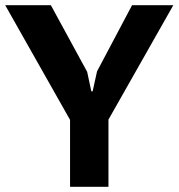

<svg xmlns="http://www.w3.org/2000/svg" viewBox="-22 -720 688 740"><path d="M248 -258 -2 -700H174L314 -443L330 -368H335L352 -445L487 -700H646L396 -259V0H248Z"/></svg>

Font: PT Sans Caption
Style: Bold
Weight: 700
Designer: A.Korolkova, O.Umpeleva, V.Yefimov
Foundry: ParaType Ltd
Version: Version 2.003W OFL